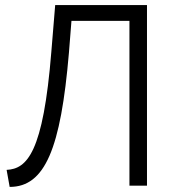

<svg xmlns="http://www.w3.org/2000/svg" viewBox="-20 -730 690 755"><path d="M261 -648H489V0H558V-710H197L182 -528C150 -128 86 -66 6 -62L18 5C157 5 219 -146 251 -522Z"/></svg>

Font: Raleway Reg
Style: Regular
Weight: 400
Designer: Matt McInerney, Pablo Impallari, Rodrigo Fuenzalida
Foundry: Matt McInerney, Pablo Impallari, Rodrigo Fuenzalida
Version: Version 3.00 July 28, 2015